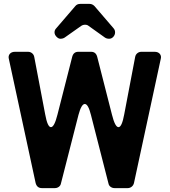

<svg xmlns="http://www.w3.org/2000/svg" viewBox="-20 -966 871 986"><path d="M392 -946H440Q454 -946 465 -935L563 -821Q571 -812 571 -800Q571 -787 562 -777Q553 -767 540.5 -767Q528 -767 519 -773L435 -833Q428 -839 417 -839Q406 -839 397 -833L312 -773Q303 -767 290 -767Q280 -767 270 -777.5Q260 -788 260 -800Q260 -812 269 -821L367 -935Q376 -946 392 -946ZM163 -26 26 -661Q21 -678 30 -689Q39 -700 57 -700H124Q136 -700 145 -692.5Q154 -685 156 -673L212 -379Q224 -313 241.5 -313Q259 -313 275 -377L351 -675Q358 -700 382 -700H448Q472 -700 479 -675L555 -377Q571 -313 588.5 -313Q606 -313 618 -379L674 -673Q676 -685 685 -692.5Q694 -700 706 -700H774Q792 -700 801 -689Q810 -678 805 -661L668 -26Q665 -14 656 -7Q647 0 636 0H568Q557 0 548 -6.5Q539 -13 537 -24L447 -376Q433 -432 415.5 -432Q398 -432 383 -376L293 -24Q291 -13 282 -6.5Q273 0 262 0H195Q170 0 163 -26Z"/></svg>

Font: Tsunagi Gothic Black
Style: Regular
Weight: 900
Designer: Yoshimichi Ohira
Foundry: Positype
Version: Version 1.001